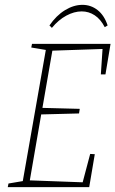

<svg xmlns="http://www.w3.org/2000/svg" viewBox="-20 -772 476 792"><path d="M415 -465H396L403 -570L196 -563L155 -327L309 -323L306 -304L150 -300L103 -28L321 -20L352 -137L371 -136L348 0H12L15 -15L74 -25L169 -566L109 -576L112 -591H436ZM184 -667Q212 -708 248 -730Q284 -752 320 -752Q355 -752 382.5 -730.5Q410 -709 424 -667L412 -660Q395 -693 370.5 -709Q346 -725 317 -725Q286 -725 253.5 -707.5Q221 -690 194 -657Z"/></svg>

Font: Grenze Thin
Style: Italic
Weight: 250
Italic angle: -10°
Designer: Renata Polastri
Foundry: Omnibus-Type
Version: Version 1.002; ttfautohint (v1.8)